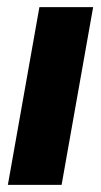

<svg xmlns="http://www.w3.org/2000/svg" viewBox="-20 -516 282 536"><path d="M2 0 90 -496H240L152 0Z"/></svg>

Font: DM Sans 36pt Black
Style: Italic
Weight: 900
Italic angle: -10°
Designer: Colophon Foundry, Jonny Pinhorn
Foundry: Colophon Foundry
Version: Version 4.004;gftools[0.9.30]